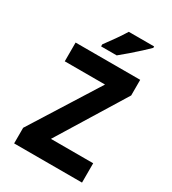

<svg xmlns="http://www.w3.org/2000/svg" viewBox="-220 -1046 1040 1161"><g transform="rotate(30 300.0 -465.5)"><path d="M67 0V-109L365 -583H84V-714H535V-605L246 -135H541V0ZM229 -785Q253 -817 281.5 -857.5Q310 -898 330 -931H507V-921Q489 -903 459 -875.5Q429 -848 396 -819.5Q363 -791 338 -771H229Z"/></g></svg>

Font: Noto Sans Mono ExtraBold
Style: Regular
Weight: 800
Designer: Monotype Design Team
Foundry: Monotype Imaging Inc.
Version: Version 2.014